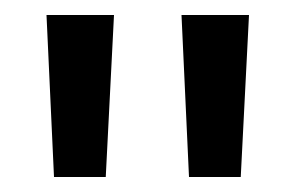

<svg xmlns="http://www.w3.org/2000/svg" viewBox="-20 -708 394 256"><path d="M301 -472H232L222 -688H312ZM121 -472H52L42 -688H132Z"/></svg>

Font: TharLon
Style: Regular
Weight: 400
Designer: Sai Zin Di Di Zone
Foundry: Sai Zin Di Di Zone, Sun Tun
Version: Version 1.003 September 27 2012